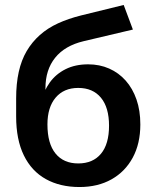

<svg xmlns="http://www.w3.org/2000/svg" viewBox="-20 -743 630 773"><path d="M300 10Q222 10 164.5 -22Q107 -54 76 -117.5Q45 -181 45 -274V-347Q45 -406 55.5 -453.5Q66 -501 87.5 -537.5Q109 -574 140.5 -602Q172 -630 213.5 -649Q255 -668 307 -681L478 -723L515 -624L316 -577Q241 -559 202 -510.5Q163 -462 163 -388V-334H146Q156 -377 180.5 -411Q205 -445 244 -464.5Q283 -484 335 -484Q381 -484 419.5 -467Q458 -450 486 -418.5Q514 -387 529.5 -342.5Q545 -298 545 -242Q545 -165 514.5 -108.5Q484 -52 429 -21Q374 10 300 10ZM295 -85Q354 -85 386.5 -124Q419 -163 419 -237Q419 -310 386.5 -349.5Q354 -389 295 -389Q237 -389 204 -350Q171 -311 171 -242Q171 -165 203.5 -125Q236 -85 295 -85Z"/></svg>

Font: Nunito Sans 12pt ExtraLight
Style: Regular
Weight: 200
Designer: Vernon Adams
Foundry: Vernon Adams
Version: Version 3.101;gftools[0.9.27]